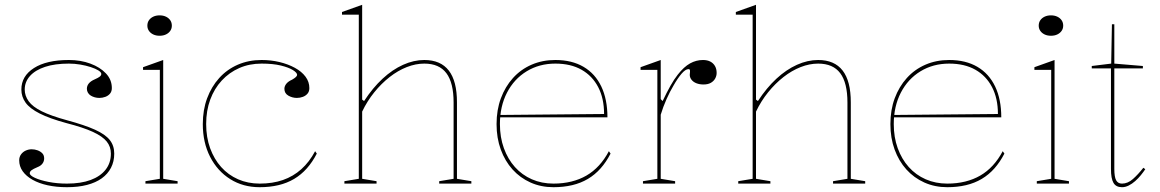

<svg xmlns="http://www.w3.org/2000/svg" viewBox="-20 -765 4832 800"><path d="M259 15Q215 15 178.5 7Q142 -1 115.5 -16Q89 -31 74.5 -51.5Q60 -72 60 -97Q60 -111 67.5 -121.5Q75 -132 87 -137.5Q99 -143 112 -143Q125 -143 137 -138.5Q149 -134 156.5 -126Q164 -118 164 -105Q164 -93 157 -83.5Q150 -74 137 -69Q118 -61 111 -55.5Q104 -50 104 -43Q104 -34 125.5 -24Q147 -14 182.5 -7Q218 0 259 0Q317 0 357.5 -15Q398 -30 420 -58Q442 -86 442 -125Q442 -154 424.5 -175.5Q407 -197 367 -215.5Q327 -234 257 -252Q187 -271 145.5 -292Q104 -313 86.5 -337.5Q69 -362 69 -392Q69 -448 121.5 -481.5Q174 -515 267 -515Q316 -515 356.5 -500Q397 -485 421.5 -459Q446 -433 446 -398Q446 -384 438.5 -375Q431 -366 419 -361.5Q407 -357 394 -357Q384 -357 375 -359.5Q366 -362 358.5 -366.5Q351 -371 346.5 -378.5Q342 -386 342 -395Q342 -420 374 -434Q390 -441 396 -446Q402 -451 402 -457Q402 -464 390 -471.5Q378 -479 358 -485.5Q338 -492 314.5 -496Q291 -500 267 -500Q209 -500 168 -486.5Q127 -473 105 -448.5Q83 -424 83 -392Q83 -366 99.5 -343Q116 -320 154.5 -301Q193 -282 259 -264Q333 -244 376 -224.5Q419 -205 437.5 -181.5Q456 -158 456 -125Q456 -92 442.5 -66Q429 -40 404 -22Q379 -4 342.5 5.5Q306 15 259 15Z M645 -616Q630 -616 618.5 -621.5Q607 -627 600.5 -636.5Q594 -646 594 -658Q594 -671 600.5 -680.5Q607 -690 618.5 -695.5Q630 -701 645 -701Q660 -701 671.5 -695.5Q683 -690 689.5 -680.5Q696 -671 696 -658Q696 -646 689.5 -636.5Q683 -627 671.5 -621.5Q660 -616 645 -616ZM586 0V-10L646 -20V-474H576V-485L660 -515V-20L720 -10V0Z M1062 15Q993 15 939.5 -18.5Q886 -52 855.5 -111.5Q825 -171 825 -248Q825 -307 843 -355.5Q861 -404 893.5 -440Q926 -476 971 -495.5Q1016 -515 1070 -515Q1109 -515 1144.5 -506.5Q1180 -498 1208.5 -482.5Q1237 -467 1253 -445.5Q1269 -424 1269 -398Q1269 -384 1261.5 -375Q1254 -366 1242 -361.5Q1230 -357 1217 -357Q1198 -357 1181.5 -366.5Q1165 -376 1165 -395Q1165 -406 1173 -416Q1181 -426 1197 -433Q1218 -445 1218 -453Q1218 -462 1200.5 -473Q1183 -484 1150 -492Q1117 -500 1070 -500Q1019 -500 977 -481.5Q935 -463 904 -429.5Q873 -396 856 -350Q839 -304 839 -248Q839 -193 855.5 -147.5Q872 -102 901.5 -69Q931 -36 972 -18Q1013 0 1062 0Q1116 0 1159 -15Q1202 -30 1235.5 -60Q1269 -90 1293 -135L1300 -125Q1282 -90 1258.5 -63.5Q1235 -37 1205.5 -19.5Q1176 -2 1140 6.5Q1104 15 1062 15Z M1944 -10V0H1810V-10L1870 -20V-338Q1870 -420 1840 -460Q1810 -500 1748 -500Q1712 -500 1675 -485.5Q1638 -471 1603.5 -444Q1569 -417 1539.5 -380.5Q1510 -344 1489 -300V-20L1549 -10V0H1415V-10L1475 -20V-704H1405V-715L1489 -745V-350L1497 -344Q1533 -399 1574 -437Q1615 -475 1659.5 -495Q1704 -515 1748 -515Q1782 -515 1807.5 -504Q1833 -493 1850 -471Q1867 -449 1875.5 -416Q1884 -383 1884 -338V-20Z M2294 -515Q2363 -515 2411.5 -486.5Q2460 -458 2485.5 -404.5Q2511 -351 2511 -276H2063V-286L2497 -290Q2497 -355 2472.5 -402Q2448 -449 2403 -474.5Q2358 -500 2294 -500Q2227 -500 2174.5 -468Q2122 -436 2092.5 -379Q2063 -322 2063 -248Q2063 -193 2079.5 -147.5Q2096 -102 2125.5 -69Q2155 -36 2196 -18Q2237 0 2286 0Q2326 0 2360.5 -8.5Q2395 -17 2423.5 -33.5Q2452 -50 2475.5 -75.5Q2499 -101 2517 -135L2524 -125Q2506 -90 2482.5 -63.5Q2459 -37 2429.5 -19.5Q2400 -2 2364 6.5Q2328 15 2286 15Q2234 15 2190.5 -4.5Q2147 -24 2115.5 -59Q2084 -94 2066.5 -142Q2049 -190 2049 -248Q2049 -307 2067 -355.5Q2085 -404 2117.5 -440Q2150 -476 2195 -495.5Q2240 -515 2294 -515Z M2659 0V-10L2719 -20V-474H2649V-485L2733 -515V-352L2741 -344Q2758 -380 2773.5 -407.5Q2789 -435 2804 -454Q2830 -487 2855.5 -501Q2881 -515 2909 -515Q2927 -515 2939.5 -508.5Q2952 -502 2959 -490Q2966 -478 2966 -461Q2966 -449 2960 -438Q2954 -427 2942 -420Q2930 -413 2911 -413Q2895 -413 2882 -418Q2869 -423 2861.5 -432.5Q2854 -442 2854 -453Q2854 -457 2854.5 -459.5Q2855 -462 2855 -465Q2855 -468 2855 -470Q2855 -477 2849 -477Q2836 -477 2819.5 -457.5Q2803 -438 2786 -408Q2771 -383 2757 -351.5Q2743 -320 2733 -287V-20L2793 -10V0Z M3585 -10V0H3451V-10L3511 -20V-338Q3511 -420 3481 -460Q3451 -500 3389 -500Q3353 -500 3316 -485.5Q3279 -471 3244.5 -444Q3210 -417 3180.5 -380.5Q3151 -344 3130 -300V-20L3190 -10V0H3056V-10L3116 -20V-704H3046V-715L3130 -745V-350L3138 -344Q3174 -399 3215 -437Q3256 -475 3300.5 -495Q3345 -515 3389 -515Q3423 -515 3448.5 -504Q3474 -493 3491 -471Q3508 -449 3516.5 -416Q3525 -383 3525 -338V-20Z M3935 -515Q4004 -515 4052.5 -486.5Q4101 -458 4126.5 -404.5Q4152 -351 4152 -276H3704V-286L4138 -290Q4138 -355 4113.5 -402Q4089 -449 4044 -474.5Q3999 -500 3935 -500Q3868 -500 3815.5 -468Q3763 -436 3733.5 -379Q3704 -322 3704 -248Q3704 -193 3720.5 -147.5Q3737 -102 3766.5 -69Q3796 -36 3837 -18Q3878 0 3927 0Q3967 0 4001.5 -8.5Q4036 -17 4064.5 -33.5Q4093 -50 4116.5 -75.5Q4140 -101 4158 -135L4165 -125Q4147 -90 4123.5 -63.5Q4100 -37 4070.5 -19.5Q4041 -2 4005 6.5Q3969 15 3927 15Q3875 15 3831.5 -4.5Q3788 -24 3756.5 -59Q3725 -94 3707.5 -142Q3690 -190 3690 -248Q3690 -307 3708 -355.5Q3726 -404 3758.5 -440Q3791 -476 3836 -495.5Q3881 -515 3935 -515Z M4359 -616Q4344 -616 4332.5 -621.5Q4321 -627 4314.5 -636.5Q4308 -646 4308 -658Q4308 -671 4314.5 -680.5Q4321 -690 4332.5 -695.5Q4344 -701 4359 -701Q4374 -701 4385.5 -695.5Q4397 -690 4403.5 -680.5Q4410 -671 4410 -658Q4410 -646 4403.5 -636.5Q4397 -627 4385.5 -621.5Q4374 -616 4359 -616ZM4300 0V-10L4360 -20V-474H4290V-485L4374 -515V-20L4434 -10V0Z M4655 15Q4630 15 4619.5 -3Q4609 -21 4609 -61V-480H4529V-490L4610 -500L4613 -664H4623V-500L4742 -490V-480H4623V-61Q4623 -28 4630.5 -14Q4638 0 4655 0Q4679 0 4700.5 -19Q4722 -38 4744 -66L4752 -60Q4744 -48 4733.5 -35Q4723 -22 4710 -10.5Q4697 1 4683 8Q4669 15 4655 15Z"/></svg>

Font: Kalnia Thin
Style: Regular
Weight: 250
Designer: Frida Medrano
Foundry: Frida Medrano
Version: Version 1.105